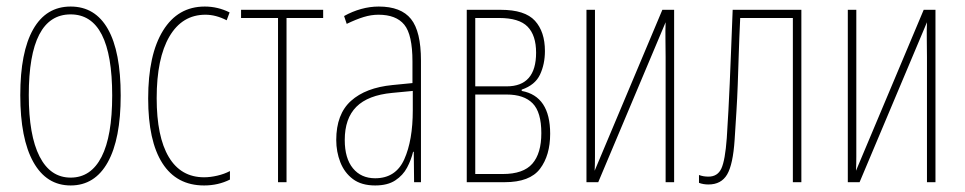

<svg xmlns="http://www.w3.org/2000/svg" viewBox="-20 -557 2951 587"><path d="M196 10Q122 10 82 -61.5Q42 -133 42 -266Q42 -398 81.5 -467.5Q121 -537 196 -537Q271 -537 310 -468Q349 -399 349 -265Q349 -132 309.5 -61Q270 10 196 10ZM196 -14Q258 -14 290.5 -77.5Q323 -141 323 -265Q323 -513 196 -513Q68 -513 68 -266Q68 -143 101 -78.5Q134 -14 196 -14Z M604 10Q520 10 476.5 -58Q433 -126 433 -256Q433 -390 478.5 -463.5Q524 -537 606 -537Q646 -537 682 -519L673 -495Q640 -512 608 -512Q537 -512 498 -445.5Q459 -379 459 -257Q459 -139 496 -77Q533 -15 604 -15Q623 -15 644.5 -20Q666 -25 683 -34V-8Q647 10 604 10Z M830 0V-502H717V-527H968V-502H856V0Z M1127 10Q1085 10 1059 -9.5Q1033 -29 1020.5 -61Q1008 -93 1008 -129Q1008 -208 1053 -248.5Q1098 -289 1180 -297L1241 -303V-369Q1241 -451 1216 -481.5Q1191 -512 1137 -512Q1115 -512 1092 -505Q1069 -498 1040 -484L1032 -508Q1057 -522 1084 -529.5Q1111 -537 1138 -537Q1206 -537 1236.5 -499Q1267 -461 1267 -372V0H1246L1245 -93H1243Q1237 -68 1224.5 -44.5Q1212 -21 1188.5 -5.5Q1165 10 1127 10ZM1127 -12Q1190 -12 1216 -70Q1242 -128 1242 -220V-279L1179 -273Q1105 -266 1069.5 -230.5Q1034 -195 1034 -129Q1034 -73 1059 -42.5Q1084 -12 1127 -12Z M1407 0V-527H1511Q1585 -527 1615.5 -493.5Q1646 -460 1646 -401Q1646 -361 1631 -329Q1616 -297 1575 -283V-279Q1662 -263 1662 -148Q1662 -82 1631 -41Q1600 0 1523 0ZM1433 -293H1529Q1619 -293 1619 -396Q1619 -449 1593 -475.5Q1567 -502 1506 -502H1433ZM1433 -25H1517Q1580 -25 1607.5 -56.5Q1635 -88 1635 -150Q1635 -214 1608.5 -241Q1582 -268 1529 -268H1433Z M1773 0V-527H1799V-123Q1799 -101 1799 -78Q1799 -55 1798 -35L2005 -527H2041V0H2015V-382Q2015 -408 2014.5 -436Q2014 -464 2015 -489L1809 0Z M2146 7Q2130 7 2117 2V-22Q2130 -17 2146 -17Q2174 -17 2185.5 -42Q2197 -67 2202 -135Q2205 -180 2207 -219.5Q2209 -259 2211 -302Q2213 -345 2215 -399.5Q2217 -454 2220 -527H2430V0H2404V-502H2243Q2240 -438 2238.5 -389Q2237 -340 2235.5 -298.5Q2234 -257 2231.5 -217Q2229 -177 2226 -130Q2221 -54 2203 -23.5Q2185 7 2146 7Z M2572 0V-527H2598V-123Q2598 -101 2598 -78Q2598 -55 2597 -35L2804 -527H2840V0H2814V-382Q2814 -408 2813.5 -436Q2813 -464 2814 -489L2608 0Z"/></svg>

Font: Noto Sans ExtraCondensed Thin
Style: Regular
Weight: 100
Width: 2
Designer: Monotype Design Team
Foundry: Monotype Imaging Inc.
Version: Version 2.013; ttfautohint (v1.8.4.7-5d5b)